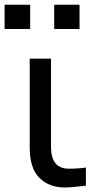

<svg xmlns="http://www.w3.org/2000/svg" viewBox="-53 -791 407 828"><path d="M-33.2 -666V-770.5H77.1V-666ZM180.7 -666V-770.5H290V-666ZM75.2 -152.3V-538.1H167V-157.2Q167 -63.5 244.1 -63.5Q285.2 -63.5 317.4 -68.4V9.8Q250 17.6 226.6 17.6Q158.2 17.6 116.7 -24.4Q75.2 -66.4 75.2 -152.3Z"/></svg>

Font: Gothic A1 Medium
Style: Regular
Weight: 500
Designer: HanYang I&C Co.,Ltd.
Foundry: HanYang I&C Co.,Ltd.
Version: Version 2.50